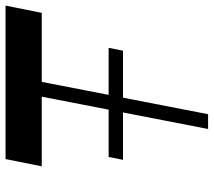

<svg xmlns="http://www.w3.org/2000/svg" viewBox="-59 -711 770 692"><g transform="rotate(-90 326.0 -365.0)"><path d="M95.9 -306.7 106.4 -358.5H499.6L489.1 -306.7ZM72.6 -599.5 98.7 -730H651.8L625.7 -599.5ZM207.1 0 345.6 -712.8H398.9L260.4 0Z"/></g></svg>

Font: Savate ExtraLight
Style: Italic
Weight: 200
Italic angle: -11°
Designer: Max Esnée
Foundry: Plomb Type
Version: Version 2.000